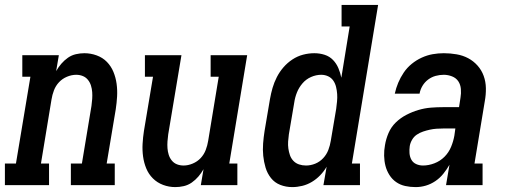

<svg xmlns="http://www.w3.org/2000/svg" viewBox="-42 -755 2062 783"><path d="M-22 0V-88H23L82 -442H49V-530H198L187 -465Q196 -481 208 -495Q220 -509 235 -519.5Q250 -530 267.5 -534Q285 -538 302 -538Q328 -538 352.5 -529Q377 -520 394 -502.5Q411 -485 420.5 -462Q430 -439 433.5 -413.5Q437 -388 435.5 -361.5Q434 -335 430 -309L393 -88H426V0H247V-88H292L331 -323Q333 -337 334 -351.5Q335 -366 334 -379.5Q333 -393 329 -406Q325 -419 316.5 -429.5Q308 -440 295.5 -445Q283 -450 269 -450Q250 -450 231 -442Q212 -434 198.5 -419.5Q185 -405 178 -386.5Q171 -368 168 -349L125 -88H158V0Z M673 8Q647 8 623 -1Q599 -10 581.5 -27.5Q564 -45 554.5 -68Q545 -91 541.5 -116.5Q538 -142 539.5 -168.5Q541 -195 545 -221L582 -442H549V-530H698L644 -207Q642 -193 641 -178.5Q640 -164 641 -150.5Q642 -137 646 -124Q650 -111 658.5 -100.5Q667 -90 679.5 -85Q692 -80 707 -80Q725 -80 744 -88Q763 -96 776.5 -110.5Q790 -125 797 -143.5Q804 -162 807 -181L850 -442H817V-530H966L893 -88H926V0H777L788 -65Q779 -49 767 -35Q755 -21 740 -10.5Q725 0 707.5 4Q690 8 673 8Z M1150 8Q1124 8 1101 -1Q1078 -10 1063 -29Q1048 -48 1041 -71.5Q1034 -95 1031.5 -119.5Q1029 -144 1031 -170Q1033 -196 1037 -221L1059 -351Q1063 -374 1069.5 -396.5Q1076 -419 1087 -440.5Q1098 -462 1114 -480.5Q1130 -499 1150.5 -512.5Q1171 -526 1194 -532Q1217 -538 1240 -538Q1262 -538 1282 -531.5Q1302 -525 1316 -510.5Q1330 -496 1338 -477Q1346 -458 1350 -438L1384 -647H1351V-735H1500L1393 -88H1426V0H1277L1290 -75Q1279 -56 1263.5 -40Q1248 -24 1229.5 -13Q1211 -2 1190.5 3Q1170 8 1150 8ZM1206 -80Q1225 -80 1243.5 -87.5Q1262 -95 1276 -110Q1290 -125 1297 -143.5Q1304 -162 1307 -181L1329 -311Q1331 -326 1332.5 -341.5Q1334 -357 1333 -371.5Q1332 -386 1328.5 -400.5Q1325 -415 1317 -426.5Q1309 -438 1296 -444Q1283 -450 1268 -450Q1247 -450 1226.5 -441Q1206 -432 1191.5 -415Q1177 -398 1169 -378Q1161 -358 1158 -337L1136 -207Q1134 -193 1133 -178Q1132 -163 1134 -149Q1136 -135 1140.5 -122Q1145 -109 1154.5 -99Q1164 -89 1177.5 -84.5Q1191 -80 1206 -80Z M1653 8Q1653 8 1653 8Q1653 8 1653 8Q1631 8 1610.5 3.5Q1590 -1 1573.5 -12.5Q1557 -24 1546 -41.5Q1535 -59 1530 -78.5Q1525 -98 1524.5 -120Q1524 -142 1528 -163Q1532 -188 1542.5 -212.5Q1553 -237 1572 -255.5Q1591 -274 1615 -286.5Q1639 -299 1664.5 -306.5Q1690 -314 1715 -316Q1740 -318 1765 -318H1830L1836 -357Q1839 -374 1837.5 -392Q1836 -410 1827 -423.5Q1818 -437 1801.5 -443.5Q1785 -450 1768 -450Q1751 -450 1734.5 -445.5Q1718 -441 1704 -430.5Q1690 -420 1681 -405Q1672 -390 1669 -373H1568Q1573 -396 1582 -417.5Q1591 -439 1604.5 -459Q1618 -479 1637 -494.5Q1656 -510 1678 -520Q1700 -530 1722.5 -534Q1745 -538 1768 -538Q1794 -538 1820 -533.5Q1846 -529 1867.5 -517.5Q1889 -506 1905.5 -487.5Q1922 -469 1930.5 -445.5Q1939 -422 1939.5 -395.5Q1940 -369 1935 -342L1893 -88H1926V0H1777L1791 -83Q1780 -64 1766 -46.5Q1752 -29 1733.5 -16.5Q1715 -4 1694.5 2Q1674 8 1653 8ZM1683 -80Q1706 -80 1729.5 -89Q1753 -98 1770.5 -115.5Q1788 -133 1797.5 -156Q1807 -179 1811 -202L1815 -231H1765Q1751 -231 1737.5 -230Q1724 -229 1710.5 -226Q1697 -223 1683.5 -218.5Q1670 -214 1658 -206Q1646 -198 1638.5 -185Q1631 -172 1629 -159Q1627 -145 1628 -130.5Q1629 -116 1635.5 -104Q1642 -92 1655 -86Q1668 -80 1683 -80Z"/></svg>

Font: Iosevka Curly Slab SmBdObl
Style: Regular
Weight: 600
Italic angle: -9°
Monospace: yes
Designer: Belleve Invis
Foundry: Belleve Invis
Version: Version 11.0.0; ttfautohint (v1.8.3)